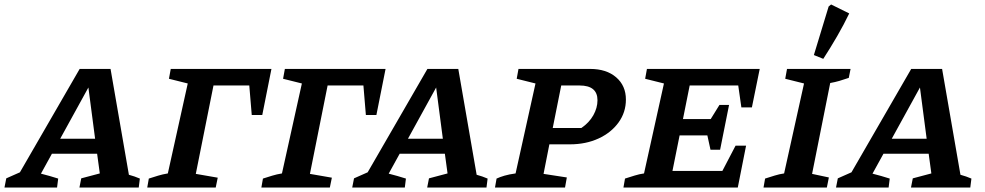

<svg xmlns="http://www.w3.org/2000/svg" viewBox="-69 -838 4403 858"><path d="M507 -57Q533 -50 556 -40L551 0H286L294 -41L377 -63L365 -151H163L114 -62Q134 -57 153 -51.5Q172 -46 191 -40L186 0H-49L-41 -41L20 -68L287 -530H425ZM200 -218H356L326 -447Z M1144 -530 1103 -324H1056L1045 -456H885L806 -61L904 -44L895 0H589L596 -40Q618 -47 637.5 -53Q657 -59 681 -63L770 -465L686 -486L694 -530Z M1654 -530 1613 -324H1566L1555 -456H1395L1316 -61L1414 -44L1405 0H1099L1106 -40Q1128 -47 1147.5 -53Q1167 -59 1191 -63L1280 -465L1196 -486L1204 -530Z M2061 -57Q2087 -50 2110 -40L2105 0H1840L1848 -41L1931 -63L1919 -151H1717L1668 -62Q1688 -57 1707 -51.5Q1726 -46 1745 -40L1740 0H1505L1513 -41L1574 -68L1841 -530H1979ZM1754 -218H1910L1880 -447Z M2143 0 2150 -40Q2165 -47 2185.5 -53Q2206 -59 2235 -63L2324 -465L2240 -486L2248 -530H2568Q2641 -530 2684.5 -492.5Q2728 -455 2728 -393Q2728 -336 2695 -290.5Q2662 -245 2605.5 -219Q2549 -193 2478 -193H2386L2360 -61L2464 -45L2456 0ZM2521 -456H2439L2401 -266H2529Q2564 -290 2582.5 -323Q2601 -356 2601 -390Q2601 -456 2521 -456Z M2717 0 2724 -40Q2746 -47 2767 -53.5Q2788 -60 2809 -63L2898 -465L2814 -486L2822 -530H3326L3291 -358H3244L3230 -456H3013L2983 -306H3107L3146 -369H3189L3149 -169H3106L3092 -233H2968L2936 -74H3159L3218 -187H3265L3228 0Z M3343 0 3350 -40Q3372 -47 3393 -53.5Q3414 -60 3435 -63L3524 -465L3440 -486L3448 -530H3732L3724 -490Q3701 -482 3682 -476.5Q3663 -471 3641 -467L3560 -61L3635 -45L3626 0ZM3610 -575 3568 -592 3634 -809 3645 -818 3726 -778Q3702 -728 3672.5 -677Q3643 -626 3610 -575Z M4223 -57Q4249 -50 4272 -40L4267 0H4002L4010 -41L4093 -63L4081 -151H3879L3830 -62Q3850 -57 3869 -51.5Q3888 -46 3907 -40L3902 0H3667L3675 -41L3736 -68L4003 -530H4141ZM3916 -218H4072L4042 -447Z"/></svg>

Font: Piazzolla SC SemiBold
Style: Italic
Weight: 600
Italic angle: -11.3°
Designer: Juan Pablo del Peral
Foundry: Huerta Tipografica
Version: Version 1.330